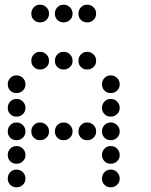

<svg xmlns="http://www.w3.org/2000/svg" viewBox="-20 -808 640 815"><path d="M149 -788Q134 -788 123.5 -777Q113 -766 113 -751V-749Q113 -734 123.5 -723.5Q134 -713 149 -713H151Q166 -713 177 -723.5Q188 -734 188 -749V-751Q188 -766 177 -777Q166 -788 151 -788ZM249 -788Q234 -788 223.5 -777Q213 -766 213 -751V-749Q213 -734 223.5 -723.5Q234 -713 249 -713H251Q266 -713 277 -723.5Q288 -734 288 -749V-751Q288 -766 277 -777Q266 -788 251 -788ZM349 -788Q334 -788 323.5 -777Q313 -766 313 -751V-749Q313 -734 323.5 -723.5Q334 -713 349 -713H351Q366 -713 377 -723.5Q388 -734 388 -749V-751Q388 -766 377 -777Q366 -788 351 -788ZM149 -588Q134 -588 123.5 -577Q113 -566 113 -551V-549Q113 -534 123.5 -523.5Q134 -513 149 -513H151Q166 -513 177 -523.5Q188 -534 188 -549V-551Q188 -566 177 -577Q166 -588 151 -588ZM249 -588Q234 -588 223.5 -577Q213 -566 213 -551V-549Q213 -534 223.5 -523.5Q234 -513 249 -513H251Q266 -513 277 -523.5Q288 -534 288 -549V-551Q288 -566 277 -577Q266 -588 251 -588ZM349 -588Q334 -588 323.5 -577Q313 -566 313 -551V-549Q313 -534 323.5 -523.5Q334 -513 349 -513H351Q366 -513 377 -523.5Q388 -534 388 -549V-551Q388 -566 377 -577Q366 -588 351 -588ZM49 -488Q34 -488 23.5 -477Q13 -466 13 -451V-449Q13 -434 23.5 -423.5Q34 -413 49 -413H51Q66 -413 77 -423.5Q88 -434 88 -449V-451Q88 -466 77 -477Q66 -488 51 -488ZM449 -488Q434 -488 423.5 -477Q413 -466 413 -451V-449Q413 -434 423.5 -423.5Q434 -413 449 -413H451Q466 -413 477 -423.5Q488 -434 488 -449V-451Q488 -466 477 -477Q466 -488 451 -488ZM49 -388Q34 -388 23.5 -377Q13 -366 13 -351V-349Q13 -334 23.5 -323.5Q34 -313 49 -313H51Q66 -313 77 -323.5Q88 -334 88 -349V-351Q88 -366 77 -377Q66 -388 51 -388ZM449 -388Q434 -388 423.5 -377Q413 -366 413 -351V-349Q413 -334 423.5 -323.5Q434 -313 449 -313H451Q466 -313 477 -323.5Q488 -334 488 -349V-351Q488 -366 477 -377Q466 -388 451 -388ZM49 -288Q34 -288 23.5 -277Q13 -266 13 -251V-249Q13 -234 23.5 -223.5Q34 -213 49 -213H51Q66 -213 77 -223.5Q88 -234 88 -249V-251Q88 -266 77 -277Q66 -288 51 -288ZM149 -288Q134 -288 123.5 -277Q113 -266 113 -251V-249Q113 -234 123.5 -223.5Q134 -213 149 -213H151Q166 -213 177 -223.5Q188 -234 188 -249V-251Q188 -266 177 -277Q166 -288 151 -288ZM249 -288Q234 -288 223.5 -277Q213 -266 213 -251V-249Q213 -234 223.5 -223.5Q234 -213 249 -213H251Q266 -213 277 -223.5Q288 -234 288 -249V-251Q288 -266 277 -277Q266 -288 251 -288ZM349 -288Q334 -288 323.5 -277Q313 -266 313 -251V-249Q313 -234 323.5 -223.5Q334 -213 349 -213H351Q366 -213 377 -223.5Q388 -234 388 -249V-251Q388 -266 377 -277Q366 -288 351 -288ZM449 -288Q434 -288 423.5 -277Q413 -266 413 -251V-249Q413 -234 423.5 -223.5Q434 -213 449 -213H451Q466 -213 477 -223.5Q488 -234 488 -249V-251Q488 -266 477 -277Q466 -288 451 -288ZM49 -188Q34 -188 23.5 -177Q13 -166 13 -151V-149Q13 -134 23.5 -123.5Q34 -113 49 -113H51Q66 -113 77 -123.5Q88 -134 88 -149V-151Q88 -166 77 -177Q66 -188 51 -188ZM449 -188Q434 -188 423.5 -177Q413 -166 413 -151V-149Q413 -134 423.5 -123.5Q434 -113 449 -113H451Q466 -113 477 -123.5Q488 -134 488 -149V-151Q488 -166 477 -177Q466 -188 451 -188ZM49 -88Q34 -88 23.5 -77Q13 -66 13 -51V-49Q13 -34 23.5 -23.5Q34 -13 49 -13H51Q66 -13 77 -23.5Q88 -34 88 -49V-51Q88 -66 77 -77Q66 -88 51 -88ZM449 -88Q434 -88 423.5 -77Q413 -66 413 -51V-49Q413 -34 423.5 -23.5Q434 -13 449 -13H451Q466 -13 477 -23.5Q488 -34 488 -49V-51Q488 -66 477 -77Q466 -88 451 -88Z"/></svg>

Font: Doto Rounded
Style: Bold
Weight: 700
Monospace: yes
Version: Version 1.000